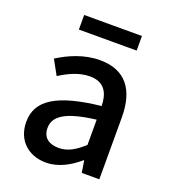

<svg xmlns="http://www.w3.org/2000/svg" viewBox="-139 -851 853 965"><g transform="rotate(20 287.5 -368.5)"><path d="M217 13C283 13 342 -20 392 -63H395L405 0H499V-331C499 -477 436 -564 299 -564C211 -564 134 -528 77 -492L120 -414C167 -444 221 -470 279 -470C360 -470 383 -414 384 -350C155 -325 55 -264 55 -146C55 -49 122 13 217 13ZM252 -78C203 -78 166 -100 166 -154C166 -216 221 -257 384 -277V-142C339 -101 300 -78 252 -78ZM145 -672H454V-750H145Z"/></g></svg>

Font: Source Han Sans KR Medium
Style: Regular
Weight: 500
Designer: Ryoko NISHIZUKA (kana & ideographs); Paul D. Hunt (Latin, Greek & Cyrillic); Wenlong ZHANG (bopomofo); Sandoll Communica
Foundry: Adobe Systems Incorporated
Version: Version 1.001;PS 1.001;hotconv 1.0.78;makeotf.lib2.5.61930